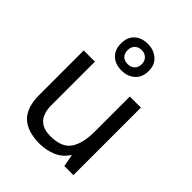

<svg xmlns="http://www.w3.org/2000/svg" viewBox="-230 -994 1078 1078"><g transform="rotate(45 309.0 -454.5)"><path d="M533 -587V-51H461L448 -122H444Q418 -80 372 -60.5Q326 -41 274 -41Q177 -41 128 -87.5Q79 -134 79 -236V-587H168V-242Q168 -114 287 -114Q376 -114 410.5 -164Q445 -214 445 -308V-587ZM308 -657Q259 -657 229 -685Q199 -713 199 -763Q199 -813 229 -840.5Q259 -868 308 -868Q355 -868 387 -840.5Q419 -813 419 -764Q419 -713 387.5 -685Q356 -657 308 -657ZM308 -707Q333 -707 348.5 -722Q364 -737 364 -763Q364 -789 348 -804Q332 -819 308 -819Q284 -819 268 -804Q252 -789 252 -763Q252 -737 266.5 -722Q281 -707 308 -707Z"/></g></svg>

Font: Noto Sans Tamil UI
Style: Regular
Weight: 400
Designer: Jelle Bosma - Monotype Design Team
Foundry: Monotype Imaging Inc.
Version: Version 2.004; ttfautohint (v1.8.4.7-5d5b)